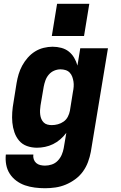

<svg xmlns="http://www.w3.org/2000/svg" viewBox="-20 -776 640 1019"><path d="M219 223Q192 223 164.5 219.5Q137 216 112.5 207.5Q88 199 67 183.5Q46 168 32 146.5Q18 125 13 98.5Q8 72 11 44H157Q155 57 159 69Q163 81 172 89Q181 97 193.5 100Q206 103 219 103Q237 103 255 97Q273 91 286.5 77Q300 63 307.5 45.5Q315 28 318 11L332 -71Q318 -52 300 -36.5Q282 -21 261.5 -11Q241 -1 219 3.5Q197 8 176 8Q148 8 123 -1Q98 -10 81.5 -29.5Q65 -49 56.5 -74Q48 -99 45.5 -125.5Q43 -152 45 -180Q47 -208 52 -235L68 -335Q72 -359 79 -382.5Q86 -406 98 -428Q110 -450 127 -469.5Q144 -489 165.5 -502.5Q187 -516 211.5 -522Q236 -528 259 -528Q283 -528 305.5 -522Q328 -516 345 -502.5Q362 -489 373.5 -469.5Q385 -450 391 -428L406 -520H553L462 30Q457 57 447 84Q437 111 420 134.5Q403 158 379 175.5Q355 193 328.5 204Q302 215 274 219Q246 223 219 223ZM255 -112Q271 -112 287.5 -116.5Q304 -121 318 -131Q332 -141 340 -156.5Q348 -172 351 -188L367 -288Q370 -302 371 -316Q372 -330 370 -343Q368 -356 363.5 -368.5Q359 -381 350 -390.5Q341 -400 328 -404Q315 -408 301 -408Q284 -408 267.5 -401Q251 -394 239 -380Q227 -366 221 -349Q215 -332 212 -316L195 -216Q193 -203 192.5 -191Q192 -179 193.5 -167Q195 -155 199.5 -144.5Q204 -134 212 -126Q220 -118 231.5 -115Q243 -112 255 -112ZM255 -585 283 -756H454L426 -585Z"/></svg>

Font: Iosevka SS04 Heavy Extended
Style: Italic
Weight: 900
Width: 7
Italic angle: -9°
Monospace: yes
Designer: Belleve Invis
Foundry: Belleve Invis
Version: Version 19.0.0; ttfautohint (v1.8.4)